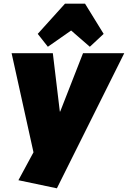

<svg xmlns="http://www.w3.org/2000/svg" viewBox="-20 -829 695 1043"><path d="M80 150 201 -74 170 35 43 -540H267L305 -223H307L431 -540H655L289 194ZM185 -645 333 -809H442L543 -645L468 -575L300 -721H449L240 -575Z"/></svg>

Font: Pathway Extreme Condensed Black
Style: Italic
Weight: 900
Width: 3
Italic angle: -8°
Version: Version 1.001;gftools[0.9.26]